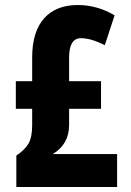

<svg xmlns="http://www.w3.org/2000/svg" viewBox="-20 -744 521 764"><path d="M289 -724Q367 -724 436 -683L397 -564Q343 -592 302 -592Q255 -592 255 -515V-421H382V-311H255V-247Q255 -170 190 -131H446V0H45V-125Q78 -147 93 -172Q108 -197 108 -246V-311H43V-421H108V-515Q108 -618 155.5 -671Q203 -724 289 -724Z"/></svg>

Font: Noto Sans Arabic ExtCond ExtBd
Style: Regular
Weight: 800
Width: 2
Designer: Monotype Design Team, Nadine Chahine, Nizar Qandah and Khaled Hosny
Foundry: Monotype Imaging Inc.
Version: Version 2.012; ttfautohint (v1.8.4.7-5d5b)